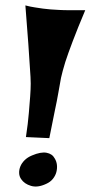

<svg xmlns="http://www.w3.org/2000/svg" viewBox="-20 -724 333 705"><path d="M73.2 -704.1Q91.8 -699.2 108.4 -696.8Q125 -694.3 137.7 -692.4Q152.3 -690.4 165 -689.5Q178.7 -688.5 197.3 -687.5Q213.9 -686.5 237.3 -686.5Q260.7 -686.5 293 -686.5Q264.6 -619.1 247.1 -572.8Q229.5 -526.4 219.7 -496.1Q209 -460.9 204.1 -438.5Q200.2 -416 194.3 -383.8Q189.5 -355.5 180.7 -314.5Q171.9 -273.4 161.1 -216.8L75.2 -220.7Q83 -272.5 85.9 -309.1Q88.9 -345.7 90.8 -370.1Q92.8 -398.4 92.8 -417Q92.8 -436.5 89.8 -475.6Q87.9 -507.8 84 -563Q80.1 -618.2 73.2 -704.1ZM180.7 -142.6Q187.5 -131.8 189 -118.7Q190.4 -105.5 187 -92.3Q183.6 -79.1 174.3 -67.4Q165 -55.7 149.4 -48.8Q118.2 -34.2 93.8 -41.5Q69.3 -48.8 57.6 -66.4Q50.8 -76.2 50.3 -88.4Q49.8 -100.6 54.7 -112.8Q59.6 -125 70.3 -135.7Q81.1 -146.5 97.7 -153.3Q129.9 -167 150.9 -163.1Q171.9 -159.2 180.7 -142.6Z"/></svg>

Font: Irish Grover
Style: Regular
Weight: 400
Designer: Squid
Foundry: Font Diner, Inc DBA Sideshow
Version: Version 1.001